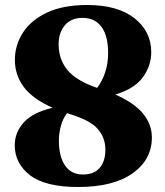

<svg xmlns="http://www.w3.org/2000/svg" viewBox="-20 -734 659 768"><path d="M292.5 14Q161 14 100 -33.2Q39 -80.5 39 -153Q39 -204.5 75.2 -244.5Q111.5 -284.5 190.5 -303Q111 -338 75.2 -386Q39.5 -434 39.5 -494.5Q39.5 -553.5 71.8 -603.5Q104 -653.5 168.2 -683.8Q232.5 -714 329 -714Q450.5 -714 517.8 -661.2Q585 -608.5 585 -525Q585 -470.5 550.8 -424.2Q516.5 -378 441 -356Q517 -322.5 552.2 -279.5Q587.5 -236.5 587.5 -184Q587.5 -95.5 510.5 -40.8Q433.5 14 292.5 14ZM214.5 -557Q214.5 -497.5 249.2 -454.5Q284 -411.5 368.5 -382.5Q388.5 -408.5 400.5 -444.2Q412.5 -480 412.5 -522Q412.5 -590 386.2 -626.2Q360 -662.5 310 -662.5Q264.5 -662.5 239.5 -633Q214.5 -603.5 214.5 -557ZM215.5 -172.5Q215.5 -108.5 240 -72.2Q264.5 -36 312 -36Q356 -36 378.8 -62.5Q401.5 -89 401.5 -135.5Q401.5 -183 371 -218.2Q340.5 -253.5 258 -278Q252.5 -280 248 -281.5Q231.5 -259.5 223.5 -230.2Q215.5 -201 215.5 -172.5Z"/></svg>

Font: Fraunces 72pt S050
Style: Bold
Weight: 700
Version: Version 1.000; ttfautohint (v1.8.3)